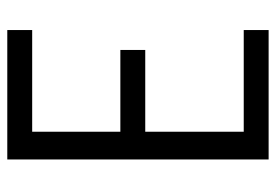

<svg xmlns="http://www.w3.org/2000/svg" viewBox="-138 -638 775 540"><g transform="rotate(-90 250.0 -367.5)"><path d="M72 0V-735H436V-665H150V-417H380V-347H150V-70H436V0Z"/></g></svg>

Font: Iosevka Fuck
Style: Regular
Weight: 400
Monospace: yes
Designer: Belleve Invis
Foundry: Belleve Invis
Version: Version 28.0.7; ttfautohint (v1.8.3)